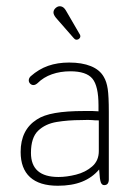

<svg xmlns="http://www.w3.org/2000/svg" viewBox="-20 -584 442 614"><path d="M295 -228Q284 -229 276 -229Q268 -229 262 -229Q256 -229 249 -229Q193 -229 156 -222.5Q119 -216 98 -202Q46 -169 46 -98Q46 -45 76 -17.5Q106 10 165 10Q210 10 242.5 -3Q275 -16 297 -42Q299 -9 302.5 -0.5Q306 8 313 8Q321 8 324.5 3Q328 -2 328 -10V-226Q328 -276 324.5 -299.5Q321 -323 312 -338Q299 -361 270.5 -372.5Q242 -384 201 -384Q164 -384 134 -373.5Q104 -363 78 -340Q72 -334 72 -327Q72 -321 76.5 -316.5Q81 -312 87 -312Q93 -312 100 -318Q119 -337 146 -346.5Q173 -356 205 -356Q256 -356 275.5 -332.5Q295 -309 295 -247ZM296 -199V-101Q296 -70 274.5 -51.5Q253 -33 223 -25.5Q193 -18 167 -18Q79 -18 79 -95Q79 -144 102 -166Q125 -188 161.5 -194Q198 -200 239 -200Q266 -201 274 -200Q282 -199 296 -199ZM159 -527 215 -463Q217 -461 218.5 -459.5Q220 -458 222 -457.5Q224 -457 225 -457Q230 -457 233.5 -460.5Q237 -464 237 -468Q237 -472 234 -476L191 -550Q188 -555 185 -558Q182 -561 178.5 -562.5Q175 -564 171 -564Q164 -564 157.5 -558Q151 -552 151 -544Q151 -537 159 -527Z"/></svg>

Font: Beiruti ExtraLight
Style: Regular
Weight: 250
Designer: Arlette Boutros
Foundry: Boutros
Version: Version 1.41